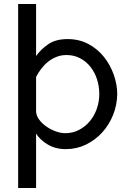

<svg xmlns="http://www.w3.org/2000/svg" viewBox="-20 -730 643 963"><path d="M568 -257Q567 -203 547 -153Q527 -103 492 -65Q457 -27 410.5 -4.5Q364 18 310 18Q258 18 219 -5.5Q180 -29 161 -60V213H71V-710H161V-449Q185 -483 222.5 -508.5Q260 -534 319 -534Q377 -534 423 -509.5Q469 -485 501 -445Q533 -405 550.5 -355.5Q568 -306 568 -257ZM478 -258Q478 -297 466.5 -332.5Q455 -368 433.5 -395Q412 -422 381.5 -438Q351 -454 314 -454Q287 -454 264 -445Q241 -436 222 -421Q203 -406 187.5 -386Q172 -366 161 -344V-173Q161 -152 175 -132Q189 -112 211 -96.5Q233 -81 258.5 -71.5Q284 -62 308 -62Q345 -62 376.5 -78.5Q408 -95 430.5 -122Q453 -149 465.5 -184.5Q478 -220 478 -258Z"/></svg>

Font: IngvarSans
Style: Regular
Weight: 500
Version: Version 3.000